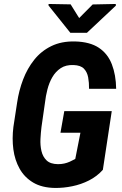

<svg xmlns="http://www.w3.org/2000/svg" viewBox="-20 -928 608 958"><path d="M537.6 -373.5 493.2 -80.6Q463.9 -47.9 424.3 -27.8Q384.8 -7.8 340.8 1.2Q296.9 10.3 254.4 9.8Q189 8.8 145.5 -17.1Q102.1 -43 77.9 -86.2Q53.7 -129.4 46.6 -183.1Q39.6 -236.8 46.9 -294.9L65.4 -416Q74.2 -476.1 95.2 -531.2Q116.2 -586.4 150.9 -629.9Q185.5 -673.3 236.1 -698Q286.6 -722.7 354.5 -721.2Q428.7 -719.2 473.1 -689.7Q517.6 -660.2 538.1 -607.2Q558.6 -554.2 559.6 -484.9H424.3Q424.8 -515.1 419.9 -541.7Q415 -568.4 398.9 -585.2Q382.8 -602.1 347.2 -603.5Q308.6 -605 283 -587.9Q257.3 -570.8 241.2 -543Q225.1 -515.1 216.6 -481.7Q208 -448.2 204.6 -417L187 -294.4Q183.6 -266.6 181.9 -234.9Q180.2 -203.1 186.8 -174.6Q193.4 -146 212.4 -127.7Q231.4 -109.4 269 -108.9Q286.1 -108.9 300.5 -112.1Q314.9 -115.2 328.4 -121.3Q341.8 -127.4 355.5 -134.8L381.3 -265.6H281.7L300.8 -373.5ZM332.5 -906.2 375 -837.9 442.4 -905.8 557.6 -908.2 558.1 -899.9 413.6 -764.2H331.1L222.2 -900.4V-908.2Z"/></svg>

Font: Roboto Condensed
Style: Bold Italic
Weight: 700
Italic angle: -12°
Designer: Christian Robertson
Foundry: Google
Version: Version 3.0